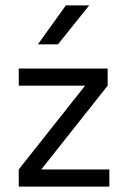

<svg xmlns="http://www.w3.org/2000/svg" viewBox="-20 -695 467 715"><path d="M387.2 -64V0H49.8V-64L296.9 -376H49.8V-439.9H380.9V-376L133.8 -64ZM195.8 -529.8H121.1L225.1 -674.8H312Z"/></svg>

Font: Arcon-Regular
Style: Regular
Weight: 400
Designer: M. Zarth
Foundry: martin zarth - visuelle & digitale kommunikation
Version: Version 1.131;PS 001.131;hotconv 1.0.70;makeotf.lib2.5.58329